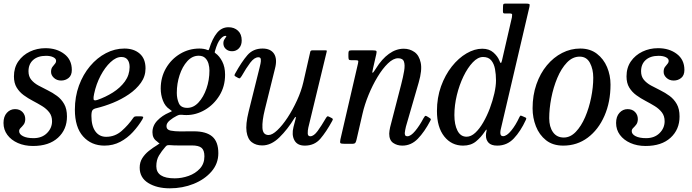

<svg xmlns="http://www.w3.org/2000/svg" viewBox="-28 -800 3852 1068"><path d="M261.5 -125.5Q261.5 -155 246 -175Q230.5 -195 206.5 -209.8Q182.5 -224.5 155.2 -238.8Q128 -253 104 -270.5Q80 -288 64.8 -313Q49.5 -338 49.5 -375Q49.5 -423.5 73.8 -458.5Q98 -493.5 138 -512.8Q178 -532 225 -532Q287 -532 329.2 -500Q371.5 -468 371.5 -411Q371.5 -381 353.8 -366.5Q336 -352 312 -352Q288 -352 272 -366.8Q256 -381.5 256 -400Q256 -417 263 -427Q270 -437 277 -444.5Q284 -452 284 -462Q284 -474 268.2 -481.8Q252.5 -489.5 228 -489.5Q182.5 -489.5 156.5 -466.5Q130.5 -443.5 130.5 -403.5Q130.5 -375 145.8 -356.5Q161 -338 185.5 -324.5Q210 -311 237.2 -297.8Q264.5 -284.5 289 -266.5Q313.5 -248.5 329 -221.2Q344.5 -194 344.5 -152Q344.5 -79.5 294.5 -33.8Q244.5 12 155.5 12Q108.5 12 71.2 -4.5Q34 -21 12.8 -49.8Q-8.5 -78.5 -8.5 -116Q-8.5 -152 10.2 -172.5Q29 -193 55.5 -193Q81.5 -193 97 -177Q112.5 -161 112.5 -137Q112 -118 103.5 -107Q95 -96 86.8 -88.2Q78.5 -80.5 78.5 -70.5Q78.5 -53.5 100 -42.5Q121.5 -31.5 158.5 -31.5Q205 -31.5 233.2 -59.5Q261.5 -87.5 261.5 -125.5Z M388.5 -190Q388.5 -262 411.2 -324Q434 -386 473 -432.2Q512 -478.5 561.2 -504.2Q610.5 -530 664 -530Q716.5 -530 749 -501.8Q781.5 -473.5 781.5 -419.5Q781.5 -375.5 755.8 -339.5Q730 -303.5 689 -275.5Q648 -247.5 600.5 -228.2Q553 -209 509 -198.5Q492.5 -195 486.5 -187Q480.5 -179 480.5 -155Q480.5 -99.5 502.5 -69.2Q524.5 -39 562.5 -39Q611.5 -39 648.8 -71.8Q686 -104.5 713 -144Q717 -150 721.2 -151.5Q725.5 -153 736.5 -153H751Q765 -153 767.8 -150.2Q770.5 -147.5 764 -136Q742 -99 711.2 -65.5Q680.5 -32 640.8 -11Q601 10 553 10Q480 10 434.2 -41.2Q388.5 -92.5 388.5 -190ZM513 -244Q558.5 -259.5 599.8 -285.5Q641 -311.5 666.8 -347Q692.5 -382.5 693 -427Q693 -453 681.5 -468Q670 -483 647 -483Q617.5 -483 586.8 -454.2Q556 -425.5 531.5 -379Q507 -332.5 495.5 -278Q491 -258 492.5 -248Q494 -238 513 -244Z M749 132.5Q749 103 763.2 80.2Q777.5 57.5 799.5 39.8Q821.5 22 845 8Q862 -3 859 -3Q856 -3 844.5 -14Q820 -30.5 820 -64Q820 -101 847 -129.2Q874 -157.5 913 -174Q929 -181 928 -182.5Q927 -184 915 -192.5Q890.5 -208.5 878.2 -240.5Q866 -272.5 866 -307.5Q866 -370 895.2 -420.5Q924.5 -471 973.8 -500.5Q1023 -530 1081.5 -530Q1093 -530 1105 -528Q1117 -526 1124.5 -522.5Q1129.5 -520.5 1131.5 -521.2Q1133.5 -522 1135.5 -528Q1153.5 -586 1179.2 -617.2Q1205 -648.5 1243 -648.5Q1275 -648.5 1295.8 -629.2Q1316.5 -610 1316.5 -575Q1316.5 -547.5 1301 -531.2Q1285.5 -515 1263 -515Q1242 -515 1228.2 -527.5Q1214.5 -540 1214.5 -559Q1214.5 -572.5 1220.8 -581.8Q1227 -591 1230.2 -595.8Q1233.5 -600.5 1225 -600.5Q1213.5 -600.5 1197.5 -582.2Q1181.5 -564 1168 -516.5Q1166 -511 1166.2 -509Q1166.5 -507 1170.5 -504Q1192.5 -488.5 1208.2 -458Q1224 -427.5 1224 -384.5Q1224 -319.5 1192.8 -268.8Q1161.5 -218 1112.2 -189Q1063 -160 1009 -160Q993.5 -160 984.5 -161.5Q975.5 -162 970.5 -161.2Q965.5 -160.5 956 -156Q934 -145 916 -130Q898 -115 898 -98.5Q898 -78 921.2 -73.5Q944.5 -69 974.5 -69Q981.5 -69 996.8 -69.2Q1012 -69.5 1027.5 -69.5Q1043 -69.5 1050.5 -69.5Q1119 -69.5 1152.8 -40.5Q1186.5 -11.5 1186.5 52Q1186.5 110 1148.5 154Q1110.5 198 1049 222.8Q987.5 247.5 916.5 247.5Q844.5 247.5 796.8 218Q749 188.5 749 132.5ZM955.5 -283.5Q955.5 -251.5 966.8 -225.8Q978 -200 1013.5 -200Q1048.5 -200 1076.2 -230Q1104 -260 1120.5 -307.5Q1137 -355 1137 -408Q1137 -426.5 1131.8 -445.5Q1126.5 -464.5 1113.5 -477.2Q1100.5 -490 1077 -490Q1041.5 -490 1014 -459.8Q986.5 -429.5 971 -382.2Q955.5 -335 955.5 -283.5ZM892.5 16Q871 40.5 856.2 65.2Q841.5 90 841.5 124.5Q841.5 192 943.5 192Q983 192 1021 178.5Q1059 165 1084 137.8Q1109 110.5 1109 69.5Q1109 36 1093.2 22.5Q1077.5 9 1038.5 9H960Q950 9 941.8 8.8Q933.5 8.5 920.5 7.5Q908.5 7 903.5 8Q898.5 9 892.5 16Z M1279.5 -390Q1316 -456 1348 -493Q1380 -530 1432.5 -530Q1477.5 -530 1496.5 -500.8Q1515.5 -471.5 1501.5 -418L1445 -190Q1429.5 -127.5 1431.8 -88.2Q1434 -49 1466 -49Q1486.5 -49 1514.8 -75.8Q1543 -102.5 1571.8 -146.2Q1600.5 -190 1624.2 -241.8Q1648 -293.5 1659.5 -343.5L1698 -512.5Q1700 -520 1710 -520H1780.5Q1788 -520 1789.2 -518.8Q1790.5 -517.5 1789 -511.5L1687 -90Q1683.5 -74.5 1683.8 -58.2Q1684 -42 1698 -42Q1717.5 -42 1739 -71.5Q1760.5 -101 1784.5 -142.5Q1789.5 -150.5 1792.5 -152.5Q1795.5 -154.5 1802 -151L1815 -144.5Q1821.5 -141 1823 -138.5Q1824.5 -136 1820 -127.5Q1786.5 -66 1753.8 -28Q1721 10 1667.5 10Q1625.5 10 1609.5 -20Q1593.5 -50 1604.5 -93.5L1616 -137.5Q1619 -148.5 1616.5 -149.5Q1614 -150.5 1610.5 -144Q1572 -80.5 1526.2 -35.8Q1480.5 9 1430.5 9Q1396 9 1372.8 -8.8Q1349.5 -26.5 1343.5 -67.5Q1337.5 -108.5 1355 -179L1416 -424Q1418 -432 1421 -445.8Q1424 -459.5 1422.8 -470.5Q1421.5 -481.5 1409.5 -481.5Q1387 -481.5 1364.2 -451.5Q1341.5 -421.5 1316 -376.5Q1311.5 -369.5 1308 -366Q1304.5 -362.5 1297.5 -366L1285 -373Q1277.5 -377 1276.5 -379.8Q1275.5 -382.5 1279.5 -390Z M1928 -520H2043Q2062 -520 2065.2 -516.5Q2068.5 -513 2065 -498.5L2047 -419.5Q2041 -395 2044.5 -394.8Q2048 -394.5 2063.5 -419.5Q2096 -472 2135.5 -500.5Q2175 -529 2218 -529Q2251 -529 2277.2 -510.8Q2303.5 -492.5 2312.2 -451.2Q2321 -410 2301 -341L2230 -96Q2228 -89 2225.8 -76.2Q2223.5 -63.5 2223.5 -60Q2223.5 -52.5 2226.2 -47.2Q2229 -42 2238 -42Q2257 -42 2281.5 -71.5Q2306 -101 2327.5 -142Q2332 -150 2335.5 -153.8Q2339 -157.5 2346 -153.5L2359 -145.5Q2365 -142 2367.5 -139.2Q2370 -136.5 2366 -129Q2333 -66 2296 -28Q2259 10 2210 10Q2180.5 10 2158.8 -5.2Q2137 -20.5 2137 -56.5Q2137 -62 2138.5 -73Q2140 -84 2142 -92L2203.5 -330Q2214.5 -372.5 2220 -405.5Q2225.5 -438.5 2219 -457.2Q2212.5 -476 2186.5 -476Q2159.5 -476 2129.8 -447.2Q2100 -418.5 2072 -372Q2044 -325.5 2022 -271.8Q2000 -218 1988.5 -167.5L1955.5 -24.5Q1953 -13 1949.2 -6.5Q1945.5 0 1930 0H1891Q1869.5 0 1865.8 -3.8Q1862 -7.5 1865.5 -24.5L1963.5 -447.5Q1966.5 -460.5 1963.5 -462.8Q1960.5 -465 1950 -465H1927Q1914.5 -465 1912.2 -469.5Q1910 -474 1910 -486.5V-500.5Q1910 -513 1913 -516.5Q1916 -520 1928 -520Z M2897 -133Q2868 -70 2830.2 -30Q2792.5 10 2738 10Q2704.5 10 2689.5 -6.2Q2674.5 -22.5 2675 -48Q2675 -54 2675.8 -58.5Q2676.5 -63 2677.5 -67.5Q2682.5 -89.5 2670 -70Q2648 -36.5 2619.5 -13.2Q2591 10 2548 10Q2483.5 10 2443 -41.2Q2402.5 -92.5 2402.5 -182.5Q2402.5 -256.5 2425.2 -319.8Q2448 -383 2485.2 -430Q2522.5 -477 2567 -503Q2611.5 -529 2654.5 -529Q2693 -529 2716.8 -507.8Q2740.5 -486.5 2749.5 -463.5Q2754.5 -450 2757.8 -449.8Q2761 -449.5 2764 -462.5L2819.5 -703.5Q2821 -712 2820.8 -718.5Q2820.5 -725 2809 -725H2780Q2772.5 -725 2771 -728.5Q2769.5 -732 2769.5 -740L2770 -762Q2770 -772 2771.8 -776Q2773.5 -780 2782.5 -780H2896.5Q2912 -780 2916 -777.5Q2920 -775 2917 -762L2758 -83Q2755 -72 2755 -61.5Q2755 -42.5 2770 -42.5Q2790.5 -42.5 2815.8 -73.5Q2841 -104.5 2861 -148Q2863.5 -153.5 2865.5 -155.8Q2867.5 -158 2874 -155.5L2892.5 -147.5Q2898.5 -145 2899.2 -142.5Q2900 -140 2897 -133ZM2731 -352.5Q2731 -386 2725.5 -415.8Q2720 -445.5 2704.5 -464.2Q2689 -483 2659 -483Q2630 -483 2601.8 -453.2Q2573.5 -423.5 2550.2 -375.5Q2527 -327.5 2513.2 -270.8Q2499.5 -214 2499.5 -160Q2499.5 -106.5 2516.8 -73Q2534 -39.5 2567.5 -39.5Q2592 -39.5 2615.8 -61.5Q2639.5 -83.5 2660.2 -119.5Q2681 -155.5 2696.8 -197.5Q2712.5 -239.5 2721.8 -280.5Q2731 -321.5 2731 -352.5Z M2934.5 -197.5Q2934.5 -270 2955.8 -331Q2977 -392 3014 -436.5Q3051 -481 3098.8 -505.5Q3146.5 -530 3199.5 -530Q3254.5 -530 3292 -501.2Q3329.5 -472.5 3348.8 -426.8Q3368 -381 3368 -329.5Q3368 -232.5 3334.2 -155.5Q3300.5 -78.5 3241.2 -34.2Q3182 10 3105 10Q3047 10 3009.2 -20Q2971.5 -50 2953 -97.5Q2934.5 -145 2934.5 -197.5ZM3027 -142.5Q3027 -94.5 3048 -64.8Q3069 -35 3108 -35Q3144.5 -35 3174.8 -66.5Q3205 -98 3226.8 -148.5Q3248.5 -199 3260.2 -257Q3272 -315 3272 -367.5Q3272 -415.5 3253.5 -450.2Q3235 -485 3196.5 -485Q3157 -485 3125.5 -452Q3094 -419 3072 -366.5Q3050 -314 3038.5 -254.5Q3027 -195 3027 -142.5Z M3669 -125.5Q3669 -155 3653.5 -175Q3638 -195 3614 -209.8Q3590 -224.5 3562.8 -238.8Q3535.5 -253 3511.5 -270.5Q3487.5 -288 3472.2 -313Q3457 -338 3457 -375Q3457 -423.5 3481.2 -458.5Q3505.5 -493.5 3545.5 -512.8Q3585.5 -532 3632.5 -532Q3694.5 -532 3736.8 -500Q3779 -468 3779 -411Q3779 -381 3761.2 -366.5Q3743.5 -352 3719.5 -352Q3695.5 -352 3679.5 -366.8Q3663.5 -381.5 3663.5 -400Q3663.5 -417 3670.5 -427Q3677.5 -437 3684.5 -444.5Q3691.5 -452 3691.5 -462Q3691.5 -474 3675.8 -481.8Q3660 -489.5 3635.5 -489.5Q3590 -489.5 3564 -466.5Q3538 -443.5 3538 -403.5Q3538 -375 3553.2 -356.5Q3568.5 -338 3593 -324.5Q3617.5 -311 3644.8 -297.8Q3672 -284.5 3696.5 -266.5Q3721 -248.5 3736.5 -221.2Q3752 -194 3752 -152Q3752 -79.5 3702 -33.8Q3652 12 3563 12Q3516 12 3478.8 -4.5Q3441.5 -21 3420.2 -49.8Q3399 -78.5 3399 -116Q3399 -152 3417.8 -172.5Q3436.5 -193 3463 -193Q3489 -193 3504.5 -177Q3520 -161 3520 -137Q3519.5 -118 3511 -107Q3502.5 -96 3494.2 -88.2Q3486 -80.5 3486 -70.5Q3486 -53.5 3507.5 -42.5Q3529 -31.5 3566 -31.5Q3612.5 -31.5 3640.8 -59.5Q3669 -87.5 3669 -125.5Z"/></svg>

Font: Besley* Narrow
Style: Italic
Weight: 400
Width: 4
Italic angle: -13°
Designer: Owen Earl
Foundry: indestructible type*
Version: Version 3.000; ttfautohint (v1.8.3)